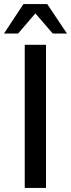

<svg xmlns="http://www.w3.org/2000/svg" viewBox="-46 -919 348 939"><path d="M75 0V-700H179V0ZM185 -899 281.5 -755H212L127 -853.5L42.5 -755H-26.5L68.5 -899Z"/></svg>

Font: Urbanist SemiBold
Style: Regular
Weight: 600
Designer: Corey Hu
Foundry: Corey Hu
Version: Version 1.321; ttfautohint (v1.8.4.7-5d5b)